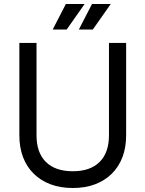

<svg xmlns="http://www.w3.org/2000/svg" viewBox="-20 -926 729 962"><path d="M345 16Q283 16 233.5 -2.5Q184 -21 149 -55.5Q114 -90 95.5 -138.5Q77 -187 77 -248V-711H163V-248Q163 -161 210 -114.5Q257 -68 345 -68Q432 -68 479 -114.5Q526 -161 526 -248V-711H612V-248Q612 -187 593.5 -138.5Q575 -90 540 -55.5Q505 -21 456 -2.5Q407 16 345 16ZM244 -778 310 -906H404L314 -778ZM375 -778 441 -906H535L445 -778Z"/></svg>

Font: Geist
Style: Regular
Weight: 400
Designer: Basement.studio, Andrés Briganti, Mateo Zaragoza
Foundry: Basement.studio, Vercel, Andrés Briganti, Guido Ferreyra, Mateo Zaragoza
Version: Version 1.401